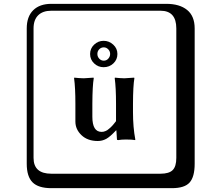

<svg xmlns="http://www.w3.org/2000/svg" viewBox="-20 -774 1140 1006"><path d="M523.9 -525.9Q509.8 -525.9 500 -515.9Q490.2 -505.9 490.2 -491.2Q490.2 -477.1 500 -466.6Q509.8 -456.1 523.9 -456.1Q538.1 -456.1 547.6 -467Q557.1 -478 557.1 -491.2Q557.1 -505.4 547.1 -515.6Q537.1 -525.9 523.9 -525.9ZM522.9 -421.9Q494.1 -421.9 473.1 -441.9Q452.1 -461.9 452.1 -491Q452.1 -520 473.1 -540Q494.1 -560.1 522.9 -560.1Q551.8 -560.1 573.5 -540Q595.2 -520 595.2 -491Q595.2 -461.9 574.2 -441.9Q553.2 -421.9 522.9 -421.9ZM587.9 -90.8Q557.1 -57.6 536.6 -46.4Q516.1 -35.2 492.2 -35.2Q439 -35.2 407 -65.7Q375 -96.2 375 -137.2V-230Q375 -314.9 368.2 -363.8L369.1 -367.2Q394 -364.3 418.9 -363.8L470.2 -367.2L471.2 -363.8Q464.4 -324.7 463.9 -230V-162.1Q463.9 -83 512.2 -83Q517.1 -83 522.5 -84Q527.8 -85 533 -87.4Q538.1 -89.8 542 -92Q545.9 -94.2 551 -99.1Q556.2 -104 559.1 -106Q562 -107.9 567.6 -114.5Q573.2 -121.1 574.7 -122.6Q576.2 -124 581.5 -131.1Q586.9 -138.2 587.9 -139.2V-230Q587.9 -314.9 581.1 -363.8L582 -367.2Q606.9 -364.3 631.8 -363.8L683.1 -367.2L684.1 -363.8Q677.2 -324.7 676.8 -230V-187Q676.8 -106.9 689 -43L688 -40Q672.9 -43 640.1 -43Q615.2 -43 600.1 -40Q593.3 -40 592.8 -43L589.8 -90.8ZM249 -717.8Q204.1 -717.8 179.9 -693.8Q155.8 -669.9 155.8 -625V53.2Q155.8 136.2 249 136.2H820.8Q865.7 136.2 884.8 117.2Q903.8 98.1 903.8 53.2V-625Q903.8 -717.8 820.8 -717.8ZM1000 84Q1000 152.8 973.4 182.4Q946.8 211.9 880.9 211.9H249Q181.2 211.9 150.6 181.4Q120.1 150.9 120.1 84V-625Q120.1 -687 154.1 -720.5Q188 -753.9 249 -753.9H851.1Q920.9 -753.9 960.4 -721.9Q1000 -689.9 1000 -625Z"/></svg>

Font: Linux Biolinum Keyboard
Style: Regular
Weight: 700
Designer: Philipp H. Poll
Foundry: Philipp H. Poll
Version: Version 0.6.1 ; ttfautohint (v0.9)